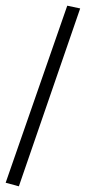

<svg xmlns="http://www.w3.org/2000/svg" viewBox="-25 -655 305 682"><path d="M-4.9 -5.9 213.9 -634.8 259.8 -625 42 6.8Z"/></svg>

Font: Unna-Bold
Style: Bold
Weight: 700
Designer: Jorge de Buen U.
Foundry: Omnibus-Type
Version: Version 2.006;PS 002.006;hotconv 1.0.70;makeotf.lib2.5.58329